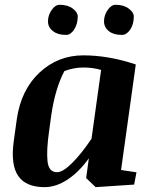

<svg xmlns="http://www.w3.org/2000/svg" viewBox="-20 -772 647 803"><path d="M218.8 -51.8Q243.2 -51.8 282.2 -90.8Q321.3 -129.9 362.8 -191.9L402.8 -479.5Q368.2 -489.7 329.1 -489.7Q290 -489.7 249.5 -475.1Q210.4 -401.4 194.3 -289.1L185.5 -225.1Q173.8 -143.6 178.7 -97.7Q183.6 -51.8 218.8 -51.8ZM166.5 10.7Q88.4 10.7 56.2 -36.1Q23.9 -83 37.6 -182.1L50.3 -273.9Q68.4 -397 145.5 -468.8Q222.7 -540.5 328.6 -540.5Q434.6 -540.5 547.9 -502.4L486.3 -61L550.8 -51.3L541 0L379.9 10.7L340.3 -27.3L351.6 -109.9Q311.5 -53.7 263.2 -21.5Q214.8 10.7 166.5 10.7ZM463.4 -752Q497.1 -752 518.1 -736.3Q539.6 -720.7 539.6 -702.6Q539.6 -670.4 524.4 -647.9Q509.3 -626 490.2 -626Q471.7 -626 458.5 -629.9Q445.3 -633.8 435.5 -641.6Q415 -657.7 415 -682.6Q415 -708 430.2 -730Q445.3 -752 463.4 -752ZM196.3 -730.5Q211.4 -752 229.5 -752Q263.2 -752 284.2 -736.3Q305.2 -720.7 305.2 -702.6Q304.7 -670.9 290 -648.4Q275.4 -626 256.8 -626Q238.3 -626 225.1 -629.9Q211.9 -633.8 202.1 -641.6Q180.7 -657.2 180.7 -682.6Q180.7 -708.5 196.3 -730.5Z"/></svg>

Font: NoticiaText-BoldItalic
Style: Bold Italic
Weight: 700
Italic angle: -8°
Designer: JM Sole
Foundry: JM Sole
Version: Version 1.003